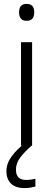

<svg xmlns="http://www.w3.org/2000/svg" viewBox="-20 -749 273 987"><path d="M117 -729Q156 -729 156 -686Q156 -642 117 -642Q78 -642 78 -686Q78 -729 117 -729ZM145 -532V0H88V-532ZM62 123Q62 176 114 176Q129 176 141 174Q153 172 162 170V210Q150 213 136.5 215.5Q123 218 106 218Q62 218 37.5 195.5Q13 173 13 130Q13 91 40.5 54Q68 17 109 -13L142 0Q108 30 85 59.5Q62 89 62 123Z"/></svg>

Font: Noto Sans Bengali UI Light
Style: Regular
Weight: 300
Designer: Jelle Bosma - Monotype Design Team
Foundry: Monotype Imaging Inc.
Version: Version 2.003; ttfautohint (v1.8.4.7-5d5b)